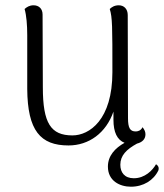

<svg xmlns="http://www.w3.org/2000/svg" viewBox="-20 -537 620 726"><path d="M570 84C557 107 528 137 486 137C451 137 435 115 435 86C435 51 458 28 498 6C518 1 530 -11 530 -29C530 -38 527 -46 519 -56C512 -42 500 -40 493 -40C472 -40 464 -53 464 -90L463 -480C463 -503 449 -517 429 -517C412 -517 401 -509 395 -503C405 -471 405 -436 405 -264C405 -84 318 -25 254 -25C172 -25 142 -71 142 -207L141 -482C141 -504 127 -517 107 -517C91 -517 81 -510 73 -503C80 -479 83 -442 83 -404V-201C84 -43 133 13 239 13C316 13 381 -34 409 -115V-84C409 -37 423 -8 451 3C415 23 388 52 388 93C388 147 433 169 475 169C522 169 561 145 579 107C582 96 578 89 570 84Z"/></svg>

Font: Arima Koshi Light
Style: Regular
Weight: 300
Designer: Joana Correia and Natanael Gama
Foundry: NDISCOVER
Version: Version 1.019;PS 001.019;hotconv 1.0.88;makeotf.lib2.5.64775